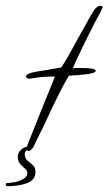

<svg xmlns="http://www.w3.org/2000/svg" viewBox="-70 -427 373 661"><path d="M28 93Q23 93 23 84Q23 82 23.5 78.5Q24 75 25 71L68 -37L119 -163Q107 -164 84 -162.5Q61 -161 45 -158Q39 -157 35.5 -156.5Q32 -156 30 -156Q22 -156 19 -163Q20 -169 30 -174Q35 -176 42 -177.5Q49 -179 59 -181Q70 -183 78.5 -184Q87 -185 91 -186Q96 -187 101 -188Q106 -189 113 -190Q119 -191 126 -192Q133 -193 141 -195Q149 -206 165 -234Q181 -262 206 -308Q226 -345 238.5 -366.5Q251 -388 256 -395Q265 -407 277 -407Q283 -407 283 -402Q283 -401 278 -389Q272 -379 258 -352Q244 -325 228 -293Q212 -261 199 -233Q186 -205 181 -192Q186 -193 192.5 -193Q199 -193 209 -193Q220 -193 229.5 -192.5Q239 -192 246 -191Q260 -188 260 -183Q260 -181 251 -176Q246 -174 232 -172Q218 -170 195 -168Q189 -168 182 -167.5Q175 -167 167 -166Q137 -117 85 -3Q66 35 56 56Q46 77 44 81Q35 93 28 93ZM-44 214Q-50 214 -50 208Q-50 203 -44 203Q-33 203 -17 199.5Q-1 196 11.5 188.5Q24 181 24 169Q24 160 16 153.5Q8 147 -0.5 137.5Q-9 128 -9 112Q-9 99 3.5 87.5Q16 76 37 76Q45 76 45 81Q31 83 23 89.5Q15 96 15 103Q15 118 24.5 126Q34 134 43 141.5Q52 149 52 165Q52 193 23 203.5Q-6 214 -44 214Z"/></svg>

Font: Allison
Style: Regular
Weight: 400
Designer: Robert E. Leuschke
Foundry: Robert E. Leuschke
Version: Version 1.010; ttfautohint (v1.8.3)